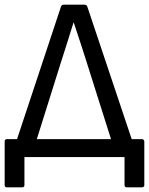

<svg xmlns="http://www.w3.org/2000/svg" viewBox="-20 -675 640 825"><path d="M9.8 129.9Q0 129.9 0 120.1V-66.9Q0 -77.1 9.8 -77.1H53.2L242.2 -647Q245.1 -654.8 253.9 -654.8H342.8Q352.5 -654.8 355 -647L545.9 -77.1H589.8Q594.2 -77.1 597.2 -74.2Q600.1 -71.3 600.1 -66.9V120.1Q600.1 129.9 589.8 129.9H524.9Q515.1 129.9 515.1 120.1V0H85V120.1Q85 129.9 75.2 129.9ZM240.2 -401.9 138.2 -77.1H457L353 -405.8Q329.1 -481.9 296.9 -578.1H295.9Q286.6 -548.3 268.3 -490Q250 -431.6 240.2 -401.9Z"/></svg>

Font: Sofia Sans
Style: Regular
Weight: 400
Designer: Botio Nikoltchev, Ani Petrova
Foundry: lettersoup
Version: Version 4.100